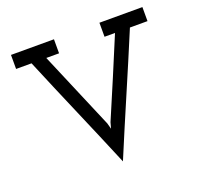

<svg xmlns="http://www.w3.org/2000/svg" viewBox="-126 -842 1063 1016"><g transform="rotate(-20 405.0 -334.0)"><path d="M676 -621Q607 -456 537.5 -294.5Q468 -133 399 32Q330 -133 260.5 -294.5Q191 -456 122 -621H35V-700H277V-621H205Q252 -512 297.5 -403Q343 -294 390 -185L399 -152L408 -185Q455 -294 500.5 -402.5Q546 -511 592 -621H533V-700H775V-621Z"/></g></svg>

Font: Josefin Slab
Style: Bold
Weight: 700
Designer: Santiago Orozco
Foundry: Typemade
Version: Version 2.000